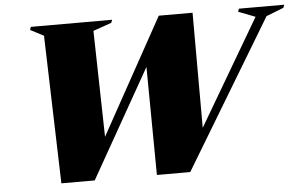

<svg xmlns="http://www.w3.org/2000/svg" viewBox="-50 -790 1367 866"><g transform="rotate(-5 633.0 -357.5)"><path d="M1132 -672 1055.5 -701.5 1060.5 -715H1265.5L1260.5 -701.5L1181.5 -670.5L777.5 0H626.5L622 -489.5L345 0H194L174 -670L113.5 -701.5L118.5 -715H486.5L481 -701.5L398 -672.5L408.5 -192L697.5 -715H850.5L851 -194Z"/></g></svg>

Font: Newsreader Display ExtraBold
Style: Italic
Weight: 800
Italic angle: -17°
Designer: Hugues Gentile
Foundry: Production Type
Version: Version 1.001